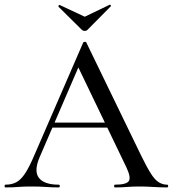

<svg xmlns="http://www.w3.org/2000/svg" viewBox="-25 -818 754 838"><path d="M187 -261 199 -283H471L478 -261ZM704 -12Q709 -12 709 -6Q709 0 704 0Q675 0 644.5 -2Q614 -4 585 -4Q553 -4 529.5 -2Q506 0 477 0Q473 0 473 -6Q473 -12 477 -12Q526 -12 537 -27.5Q548 -43 526 -89L311 -536L343 -584L148 -132Q122 -71 145 -41.5Q168 -12 231 -12Q236 -12 236 -6Q236 0 231 0Q201 0 176 -2Q151 -4 113 -4Q76 -4 53.5 -2Q31 0 -1 0Q-5 0 -5 -6Q-5 -12 -1 -12Q26 -12 46 -22.5Q66 -33 84.5 -61Q103 -89 125 -141L338 -632Q339 -635 345 -635.5Q351 -636 352 -632L592 -137Q616 -88 633.5 -60.5Q651 -33 668 -22.5Q685 -12 704 -12ZM333 -687 230 -789Q229 -792 232 -795Q235 -798 236 -796L345 -745L453 -797Q455 -799 458 -795.5Q461 -792 458 -790L356 -687Q352 -683 345 -683Q338 -683 333 -687Z"/></svg>

Font: Cormorant Garamond Light Medium
Style: Regular
Weight: 500
Version: Version 4.001